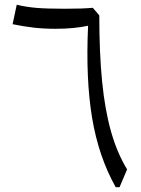

<svg xmlns="http://www.w3.org/2000/svg" viewBox="-20 -775 582 795"><path d="M391.1 -711.4Q391.1 -556.2 402.8 -437.5Q414.6 -318.8 439.9 -229.7Q465.3 -140.6 506.3 -73.7L475.1 0H459Q388.2 -126 361.3 -287.4Q334.5 -448.7 344.7 -668.5Q287.6 -655.8 209.5 -655.8Q161.6 -655.8 119.4 -660.6Q77.1 -665.5 32.2 -674.8L49.3 -755.4Q87.4 -746.1 130.6 -742.4Q173.8 -738.8 247.6 -738.8Q285.6 -738.8 313.7 -739.7Q341.8 -740.7 364.3 -742.7Z"/></svg>

Font: Pinar DS1 Regular
Style: Regular
Weight: 400
Designer: Amin Abedi
Version: Version 3.000